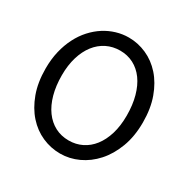

<svg xmlns="http://www.w3.org/2000/svg" viewBox="-164 -881 1041 1049"><g transform="rotate(30 356.5 -356.5)"><path d="M559.1 -349.1Q559.1 -416.5 544.2 -470.5Q529.3 -524.4 502 -562Q474.6 -599.6 436.3 -619.6Q397.9 -639.6 351.6 -639.6Q305.2 -639.6 266.6 -620.4Q228 -601.1 200.2 -565.2Q172.4 -529.3 157 -478.3Q141.6 -427.2 141.6 -363.8Q141.6 -296.9 156.5 -243.2Q171.4 -189.5 199 -151.6Q226.6 -113.8 265.1 -93.5Q303.7 -73.2 351.6 -73.2Q396.5 -73.2 434.6 -92Q472.7 -110.8 500.2 -146.2Q527.8 -181.6 543.5 -232.9Q559.1 -284.2 559.1 -349.1ZM654.3 -361.3Q654.3 -273.4 628.2 -204.1Q602.1 -134.8 558.8 -86.7Q515.6 -38.6 460.4 -13.2Q405.3 12.2 346.7 12.2Q287.6 12.2 233.4 -11.7Q179.2 -35.6 137.7 -82Q96.2 -128.4 71.3 -196Q46.4 -263.7 46.4 -351.6Q46.4 -410.2 58.3 -460.4Q70.3 -510.7 91.6 -552.2Q112.8 -593.8 142.1 -626Q171.4 -658.2 205.8 -680.2Q240.2 -702.1 278.6 -713.6Q316.9 -725.1 356.4 -725.1Q414.6 -725.1 468.5 -701.2Q522.5 -677.2 563.7 -630.9Q605 -584.5 629.6 -516.8Q654.3 -449.2 654.3 -361.3Z"/></g></svg>

Font: Andika DR AuSIL
Style: Regular
Weight: 400
Designer: Annie Olsen & Victor Gaultney
Foundry: SIL International
Version: Version 0.003